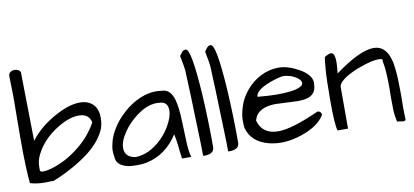

<svg xmlns="http://www.w3.org/2000/svg" viewBox="-68 -954 2562 1188"><g transform="rotate(-10 1213.0 -360.5)"><path d="M32.2 -566.4 29.3 -692.4Q29.3 -708 40 -716.8Q50.8 -725.6 66.4 -725.6Q82 -725.6 94.7 -717.3Q107.4 -709 104.5 -694.3L111.3 -272.5Q172.9 -354.5 277.3 -410.2Q364.3 -457 429.7 -457Q487.3 -457 518.6 -419.9Q542 -390.6 542 -342.3Q542 -293.9 523.9 -258.3Q505.9 -222.7 476.6 -189.9Q447.3 -157.2 409.2 -128.9Q371.1 -100.6 332 -78.1Q257.8 -35.2 185.5 -6.8Q179.7 -8.8 166 -7.8Q152.3 -6.8 132.8 -6.8Q80.1 -6.8 40 -19.5Q30.3 -112.3 30.3 -301.8ZM114.3 -86.9Q114.3 -76.2 134.3 -76.2Q154.3 -76.2 183.6 -84Q212.9 -91.8 254.4 -110.8Q295.9 -129.9 337.9 -160.2Q435.5 -229.5 485.4 -323.2Q472.7 -378.9 409.2 -378.9Q351.6 -378.9 279.3 -335.9Q176.8 -274.4 132.8 -183.6Q114.3 -147.5 114.3 -110.4Q114.3 -100.6 114.3 -94.7Q114.3 -88.9 114.3 -86.9Z M971.7 -162.1Q898.4 -46.9 776.4 -19.5Q748 -13.7 725.1 -13.7Q702.1 -13.7 687 -14.2Q671.9 -14.6 653.3 -18.6Q634.8 -22.5 619.1 -31.2Q583 -51.8 583 -88.9Q579.1 -106.4 579.1 -128.4Q579.1 -150.4 588.9 -186.5Q598.6 -222.7 624.5 -264.6Q650.4 -306.6 687.5 -341.8Q764.6 -416 854.5 -437.5Q880.9 -443.4 902.8 -443.4Q924.8 -443.4 942.4 -440.4Q999 -440.4 1018.6 -363.3Q1031.2 -314.5 1033.7 -227.1Q1036.1 -139.6 1038.6 -92.3Q1041 -44.9 1050.8 -5.9H993.2Q989.3 -32.2 987.3 -52.7Q985.4 -73.2 983.4 -90.8Q978.5 -131.8 971.7 -162.1ZM967.8 -313.5Q967.8 -370.1 912.1 -370.1Q905.3 -371.1 898.4 -371.1Q827.1 -371.1 748 -302.7Q710.9 -271.5 684.6 -232.4Q645.5 -176.8 645.5 -132.8Q645.5 -75.2 711.9 -64.5Q799.8 -66.4 879.9 -144.5Q914.1 -178.7 936.5 -218.8Q967.8 -272.5 967.8 -313.5Z M1091.8 -632.8Q1100.6 -644.5 1108.9 -655.3Q1117.2 -666 1132.8 -666Q1167 -666 1185.5 -377.9Q1195.3 -210.9 1195.3 -43.9Q1195.3 1 1132.8 1L1125 0Q1125 -50.8 1122.1 -129.9Q1119.1 -209 1117.7 -267.6Q1116.2 -326.2 1114.3 -378.9Q1112.3 -431.6 1110.4 -473.1Q1108.4 -514.6 1107.9 -534.7Q1107.4 -554.7 1091.8 -632.8Z M1249 -632.8Q1257.8 -644.5 1266.1 -655.3Q1274.4 -666 1290 -666Q1324.2 -666 1342.8 -377.9Q1352.5 -210.9 1352.5 -43.9Q1352.5 1 1290 1L1282.2 0Q1282.2 -50.8 1279.3 -129.9Q1276.4 -209 1274.9 -267.6Q1273.4 -326.2 1271.5 -378.9Q1269.5 -431.6 1267.6 -473.1Q1265.6 -514.6 1265.1 -534.7Q1264.6 -554.7 1249 -632.8Z M1610.4 -68.4Q1696.3 -68.4 1869.1 -146.5Q1879.9 -146.5 1886.7 -139.2Q1893.6 -131.8 1893.6 -122.1Q1854.5 -55.7 1744.1 -18.6Q1633.8 18.6 1538.1 -5.9Q1429.7 -34.2 1406.2 -127.9Q1404.3 -146.5 1404.3 -177.7Q1404.3 -209 1420.4 -260.3Q1436.5 -311.5 1475.6 -357.4Q1514.6 -403.3 1567.4 -429.7Q1620.1 -456.1 1679.7 -456.1Q1736.3 -456.1 1806.6 -417Q1839.8 -398.4 1859.4 -375Q1878.9 -351.6 1878.9 -327.1Q1878.9 -320.3 1877.9 -313.5Q1876 -253.9 1820.3 -238.3Q1795.9 -231.4 1763.7 -231.4L1623 -237.3Q1552.7 -237.3 1515.6 -207Q1494.1 -190.4 1485.4 -157.2Q1509.8 -68.4 1610.4 -68.4ZM1586.9 -366.2Q1519.5 -335 1519.5 -300.8Q1597.7 -293.9 1636.7 -293.9Q1745.1 -293.9 1783.2 -312.5Q1806.6 -322.3 1806.6 -336.9Q1806.6 -354.5 1784.7 -370.1Q1762.7 -385.7 1739.3 -392.6Q1715.8 -399.4 1700.2 -399.4Q1684.6 -399.4 1649.4 -389.2Q1614.3 -378.9 1586.9 -366.2Z M2333 -213.9Q2333 -330.1 2320.3 -384.8Q2328.1 -399.4 2296.9 -399.4Q2263.7 -399.4 2210.9 -382.8Q2158.2 -366.2 2125 -349.6Q2045.9 -311.5 2037.1 -275.4V-9.8H1971.7Q1959 -43 1959 -196.3Q1959 -333 1964.4 -397.5Q1969.7 -461.9 1972.7 -470.7Q1998 -487.3 2013.7 -487.3Q2038.1 -487.3 2038.1 -429.7Q2038.1 -407.2 2035.6 -386.2Q2033.2 -365.2 2033.2 -357.4Q2191.4 -473.6 2278.3 -473.6Q2377 -473.6 2390.6 -314.5Q2396.5 -258.8 2396.5 -160.2L2395.5 -83Q2395.5 -40 2397.5 0Q2387.7 5.9 2381.8 5.9Q2378.9 4.9 2369.1 2.9Q2359.4 1 2343.8 0Q2334 -39.1 2333 -79.6Q2332 -120.1 2332 -154.3Z"/></g></svg>

Font: Architects Daughter
Style: Regular
Weight: 400
Designer: Kimberly Geswein
Foundry: Kimberly Geswein
Version: Version 1.003 2010